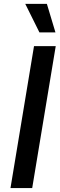

<svg xmlns="http://www.w3.org/2000/svg" viewBox="-20 -964 309 984"><path d="M265.6 -727.5 145 0H33.7L154.3 -727.5ZM182.1 -797.9 109.4 -944.3H220.2L264.2 -797.9Z"/></svg>

Font: Inter 16pt Medium
Style: Italic
Weight: 500
Italic angle: -9.3988°
Version: Version 4.001;git-66647c0bb